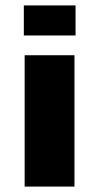

<svg xmlns="http://www.w3.org/2000/svg" viewBox="-20 -689 367 709"><path d="M255 0H71V-485H255ZM68 -558V-669H259V-558Z"/></svg>

Font: Sarpanch ExtraBold
Style: Regular
Weight: 800
Designer: Manushi Parikh (Devanagari and Latin), Jyotish Sonowal (Devanagari)
Foundry: Indian Type Foundry
Version: Version 2.004;PS 1.0;hotconv 1.0.78;makeotf.lib2.5.61930; tt